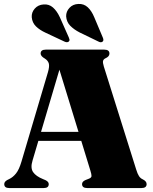

<svg xmlns="http://www.w3.org/2000/svg" viewBox="-20 -951 774 971"><path d="M226.5 -20Q226.5 0 201.5 0H26.5Q1.5 0 1.5 -20Q1.5 -32 16.5 -40.5L26.5 -45.5Q45.5 -54.5 61 -73.8Q76.5 -93 88.5 -133.5L222.5 -586Q231 -615.5 226.8 -630.2Q222.5 -645 206.5 -655Q185.5 -667 185.5 -680Q185.5 -700 211 -700H507.5Q533.5 -700 533.5 -680Q533.5 -665 513 -656Q503.5 -651.5 501.2 -643Q499 -634.5 505 -615L668.5 -94.5Q675.5 -71.5 683 -60.2Q690.5 -49 702 -44Q721.5 -34.5 721.5 -20Q721.5 0 695.5 0H421Q395 0 395 -20Q395 -33 412.5 -40.5L429 -47Q442.5 -52 442.8 -60.8Q443 -69.5 437 -88.5L391 -238.5H174L144.5 -139Q133 -101.5 147.5 -80.5Q162 -59.5 198 -45L210 -40Q226.5 -32 226.5 -20ZM187.5 -284H377L280.5 -598.5ZM457 -863 500 -761Q506 -747 499.5 -741Q491 -733.5 477.5 -741L382.5 -787Q353.5 -802 335 -821Q316.5 -840 314.5 -868.5Q314 -892.5 331.2 -911.2Q348.5 -930 376.5 -931Q404 -932.5 423.8 -914.2Q443.5 -896 457 -863ZM283 -863 328 -761.5Q330.5 -756 331.5 -750.8Q332.5 -745.5 328.5 -741.5Q320.5 -734 306.5 -740.5L210.5 -785.5Q181 -799 162 -817.5Q143 -836 140.5 -864Q139 -888.5 155.8 -907.5Q172.5 -926.5 200 -928.5Q227.5 -931 247.8 -913.2Q268 -895.5 283 -863Z"/></svg>

Font: Fraunces 72pt Black
Style: Regular
Weight: 900
Version: Version 1.000;[0bf87f6ff]